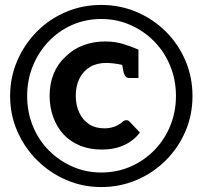

<svg xmlns="http://www.w3.org/2000/svg" viewBox="-20 -751 822 778"><path d="M181 -362Q181 -411 197 -451Q213 -491 244 -520Q276 -552 317.5 -567.5Q359 -583 405 -583Q446 -583 478.5 -573Q511 -563 541 -550V-435H505Q494 -435 489.5 -440.5Q485 -446 481 -457L475 -488Q458 -492 440.5 -494Q423 -496 411 -496Q372 -496 344.5 -479.5Q317 -463 302 -433Q287 -403 287 -363Q287 -325 301 -295Q315 -265 340.5 -248Q366 -231 403 -231Q422 -231 440 -236.5Q458 -242 475 -256Q478 -259 482.5 -261.5Q487 -264 492 -264Q496 -264 499.5 -262.5Q503 -261 506 -257L547 -214Q522 -181 483 -163Q444 -145 393 -145Q342 -145 303 -161.5Q264 -178 238 -206Q210 -236 195.5 -277Q181 -318 181 -362ZM390 7Q315 7 248 -22Q181 -51 130 -102Q79 -153 50 -219.5Q21 -286 21 -362Q21 -438 50 -505Q79 -572 129.5 -623Q180 -674 247 -702.5Q314 -731 390 -731Q467 -731 534.5 -702Q602 -673 652.5 -622.5Q703 -572 731.5 -505Q760 -438 760 -362Q760 -285 731 -218Q702 -151 651 -100.5Q600 -50 533 -21.5Q466 7 390 7ZM390 -52Q454 -52 509 -76Q564 -100 605.5 -142.5Q647 -185 670 -241.5Q693 -298 693 -362Q693 -427 670 -483.5Q647 -540 605.5 -582.5Q564 -625 509 -649.5Q454 -674 390 -674Q327 -674 272.5 -650Q218 -626 177 -583Q136 -540 113 -483.5Q90 -427 90 -362Q90 -297 113 -240.5Q136 -184 177.5 -142Q219 -100 273.5 -76Q328 -52 390 -52Z"/></svg>

Font: Aleo
Style: Bold
Weight: 700
Designer: Alessio Laiso
Foundry: Alessio Laiso
Version: Version 2.001;gftools[0.9.29]